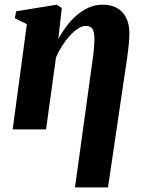

<svg xmlns="http://www.w3.org/2000/svg" viewBox="-20 -566 636 840"><path d="M308 254 384.5 -299.5Q388.5 -326.5 390.8 -350.8Q393 -375 393 -393Q393 -426 384.8 -439.2Q376.5 -452.5 355 -452.5Q339 -452.5 321 -440.8Q303 -429 285.2 -409.5Q267.5 -390 251.8 -365.5Q236 -341 225 -315L181.5 0H35.5L97.5 -460.5L45 -486L50.5 -516.5L228 -545.5L250.5 -531L235 -395Q250 -423.5 270 -450.2Q290 -477 314.8 -498.5Q339.5 -520 368 -532.8Q396.5 -545.5 429 -545.5Q485 -545.5 515.5 -512.2Q546 -479 546 -420.5Q546 -398.5 543.2 -370.5Q540.5 -342.5 534.5 -301L452.5 254Z"/></svg>

Font: Merriweather 72pt ExtraBold
Style: Italic
Weight: 800
Italic angle: -7.8°
Version: Version 2.101